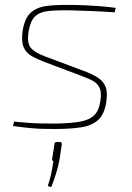

<svg xmlns="http://www.w3.org/2000/svg" viewBox="-20 -512 538 780"><path d="M264 -492Q295 -492 327 -490.5Q359 -489 390 -486.5Q421 -484 450 -480L446 -462Q403 -465 356 -467Q309 -469 265 -470Q209 -471 174.5 -467Q140 -463 121.5 -444.5Q103 -426 96 -383Q89 -338 104.5 -318.5Q120 -299 160 -284L320 -224Q353 -212 375.5 -198Q398 -184 408 -161.5Q418 -139 412 -100Q405 -48 378.5 -24.5Q352 -1 308 5.5Q264 12 203 12Q182 12 156 11.5Q130 11 99.5 8Q69 5 33 0L37 -18Q68 -15 95 -13Q122 -11 149 -10.5Q176 -10 207 -10Q268 -11 306 -18Q344 -25 363.5 -44.5Q383 -64 388 -104Q393 -136 385 -154Q377 -172 360 -182Q343 -192 318 -201L159 -261Q130 -272 108 -284.5Q86 -297 76 -320.5Q66 -344 72 -387Q80 -437 104 -459.5Q128 -482 168 -487.5Q208 -493 264 -492ZM224 65Q228 65 229.5 67Q231 69 231 75L222 135Q218 159 208.5 190.5Q199 222 188 248L174 244Q183 217 187.5 196Q192 175 197 142Q194 142 192.5 139.5Q191 137 192 133L201 75Q201 69 203.5 67Q206 65 213 65Z"/></svg>

Font: Exo 2 Thin
Style: Italic
Weight: 250
Italic angle: -8°
Designer: Natanael Gama
Foundry: Natanael Gama
Version: Version 2.010